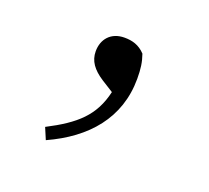

<svg xmlns="http://www.w3.org/2000/svg" viewBox="-61 -163 444 408"><g transform="rotate(20 161.5 41.0)"><path d="M76 172C160 134 214 72 214 -17C214 -39 212 -54 206 -71C192 -86 176 -90 159 -90C128 -90 111 -69 111 -42C111 -20 123 -4 146 11L173 28C160 85 127 114 65 146Z"/></g></svg>

Font: Noto Serif TC ExtraLight
Style: Regular
Weight: 200
Designer: Ryoko NISHIZUKA 西塚涼子 (kana & ideographs); Frank Grießhammer (Latin, Greek & Cyrillic); Wenlong ZHANG 张文龙 (bopomofo); San
Foundry: Adobe
Version: Version 2.001;hotconv 1.1.0;makeotfexe 2.6.0